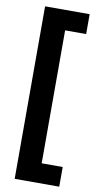

<svg xmlns="http://www.w3.org/2000/svg" viewBox="-98 -772 504 980"><g transform="rotate(10 153.5 -282.0)"><path d="M284 165H53V-729H284V-626H175V63H284Z"/></g></svg>

Font: Noto Sans Khmer ExtraCondensed
Style: Bold
Weight: 700
Width: 2
Designer: Danh Hong and the Monotype Design Team
Foundry: Monotype Imaging Inc.
Version: Version 2.004